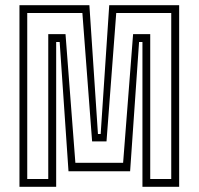

<svg xmlns="http://www.w3.org/2000/svg" viewBox="-20 -720 766 740"><path d="M55 0V-700H324.5L357.5 -203.5H368L401 -700H670.5V0H529V-558H516L481.5 -60H244L210 -558H196.5V0ZM85 -30H166V-588.5H232.5L270.5 -92.5H454.5L493 -588.5H559V-30H640V-670H428L390.5 -175H335L297.5 -670H85Z"/></svg>

Font: Tourney Condensed Light
Style: Regular
Weight: 300
Width: 3
Designer: Tyler Finck
Foundry: Etcetera Type Co
Version: Version 1.010; ttfautohint (v1.8.3)